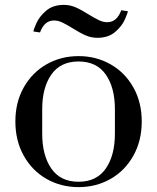

<svg xmlns="http://www.w3.org/2000/svg" viewBox="-20 -757 642 787"><path d="M43 -259Q43 -338 77.5 -399Q112 -460 171 -493.5Q230 -527 302 -527Q374 -527 433 -493.5Q492 -460 526.5 -399Q561 -338 561 -259Q561 -180 526.5 -118.5Q492 -57 433 -23.5Q374 10 302 10Q230 10 171 -23.5Q112 -57 77.5 -118.5Q43 -180 43 -259ZM451 -209V-309Q451 -398 413.5 -451.5Q376 -505 302 -505Q228 -505 190.5 -451.5Q153 -398 153 -309V-209Q153 -120 190.5 -66Q228 -12 302 -12Q376 -12 413.5 -66Q451 -120 451 -209ZM278 -641Q252 -657 235 -665Q218 -673 201 -673Q162 -673 144 -624L117 -628Q117 -634 129 -661.5Q141 -689 169 -713Q197 -737 242 -737Q267 -737 290 -727Q313 -717 343 -698Q369 -682 386 -674Q403 -666 420 -666Q459 -666 477 -715L504 -711Q504 -705 492 -677.5Q480 -650 452 -626Q424 -602 379 -602Q354 -602 331 -612Q308 -622 278 -641Z"/></svg>

Font: Prata
Style: Regular
Weight: 400
Designer: Ivan Petrov
Foundry: Cyreal
Version: Version 2.000